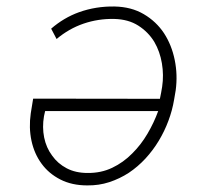

<svg xmlns="http://www.w3.org/2000/svg" viewBox="-20 -558 627 588"><path d="M330.6 -538.1Q302.2 -538.6 274.9 -534.2Q247.6 -529.8 221.7 -520.5Q198.7 -512.2 177.2 -499.5Q155.8 -486.8 136.7 -470.2L153.3 -438.5Q190.9 -470.2 235.8 -485.6Q280.8 -501 329.6 -500Q373 -499 403.6 -479.5Q434.1 -460 452.6 -429.7Q469.7 -400.4 475.8 -364.3Q481.9 -328.1 476.6 -292.5Q474.6 -280.8 473.4 -273.9Q472.2 -267.1 469.7 -255.4L81.5 -255.9L74.2 -210.9Q67.9 -167 76.4 -127Q85 -86.9 107.4 -56.6Q129.4 -26.4 164.8 -8.3Q200.2 9.8 247.1 9.8Q282.7 10.3 314.7 -0.2Q346.7 -10.7 374.5 -28.8Q402.3 -47.4 425.5 -72.5Q448.7 -97.7 466.3 -127Q483.9 -156.2 495.8 -188.2Q507.8 -220.2 513.2 -252.9L518.1 -281.7Q524.4 -328.6 515.1 -374.3Q505.9 -419.9 482.4 -456.1Q458.5 -492.2 420.4 -514.6Q382.3 -537.1 330.6 -538.1ZM248 -28.3Q211.4 -28.3 184.1 -42.7Q156.7 -57.1 139.6 -81.5Q121.6 -105.5 115.2 -137Q108.9 -168.5 114.7 -202.1L118.2 -217.8H464.4Q451.7 -182.6 431.6 -148.4Q411.6 -114.3 384.8 -87.9Q357.9 -60.5 323.7 -44.2Q289.6 -27.8 248 -28.3Z"/></svg>

Font: Roboto Mono ExtraLight
Style: Italic
Weight: 250
Italic angle: -10°
Monospace: yes
Designer: Google
Version: Version 3.000